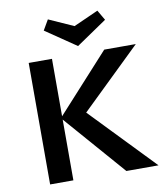

<svg xmlns="http://www.w3.org/2000/svg" viewBox="-93 -946 887 1024"><g transform="rotate(-10 350.0 -434.5)"><path d="M370 -701 204 -814 236 -869 370 -809 504 -869 536 -814ZM508 0 221 -329V0H95V-658H221V-347L504 -658H675L351 -344L682 0Z"/></g></svg>

Font: Ysabeau SC
Style: Bold
Weight: 700
Designer: Christian Thalmann (Catharsis Fonts)
Version: Version 0.003